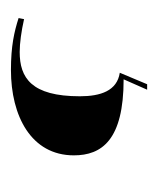

<svg xmlns="http://www.w3.org/2000/svg" viewBox="11 -60 289 351"><g transform="rotate(90 155.5 115.5)"><path d="M108 240C192 240 264 203 264 125C264 74 236 34 125 34L144 -9H134L113 41C146 46 156 76 156 114C156 203 122 224 75 224C59 224 37 221 15 216L13 226C38 234 64 240 108 240Z"/></g></svg>

Font: Noto Serif Display SemiCondensed Black
Style: Italic
Weight: 900
Width: 4
Italic angle: -12°
Designer: Monotype Design Team
Foundry: Monotype Imaging Inc.
Version: Version 2.009